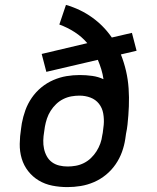

<svg xmlns="http://www.w3.org/2000/svg" viewBox="-20 -755 640 783"><path d="M255 8Q223 8 193 2Q163 -4 138 -19Q113 -34 95 -57Q77 -80 68.5 -108.5Q60 -137 60.5 -168.5Q61 -200 66 -231L69 -252Q74 -279 83.5 -305.5Q93 -332 109.5 -356Q126 -380 148.5 -398.5Q171 -417 197.5 -428.5Q224 -440 251 -444.5Q278 -449 305 -449Q331 -449 356 -445.5Q381 -442 402 -432Q399 -453 393 -472.5Q387 -492 379 -511L169 -462L150 -535L336 -579Q314 -605 284.5 -624Q255 -643 222 -655L249 -735Q308 -718 355.5 -684Q403 -650 436 -602L518 -621L537 -548L473 -533Q486 -500 494 -465.5Q502 -431 504.5 -394.5Q507 -358 505.5 -321Q504 -284 500 -247Q499 -238 497.5 -228.5Q496 -219 494 -210L491 -189Q487 -162 477.5 -135.5Q468 -109 451.5 -85Q435 -61 412.5 -42.5Q390 -24 363.5 -12.5Q337 -1 309.5 3.5Q282 8 255 8ZM256 -76Q272 -76 289 -79Q306 -82 322 -90Q338 -98 351 -110.5Q364 -123 373.5 -138Q383 -153 389 -169.5Q395 -186 397 -203L399 -213Q400 -221 401 -229.5Q402 -238 403 -246Q405 -269 401 -292Q397 -315 383.5 -332Q370 -349 349 -357Q328 -365 304 -365Q288 -365 271 -362Q254 -359 238 -351Q222 -343 209 -330.5Q196 -318 186.5 -303Q177 -288 171.5 -271.5Q166 -255 163 -238L160 -217Q157 -200 156.5 -182.5Q156 -165 159.5 -148.5Q163 -132 171 -117.5Q179 -103 192 -93.5Q205 -84 221.5 -80Q238 -76 256 -76Z"/></svg>

Font: Iosevka Etoile Medium
Style: Italic
Weight: 500
Italic angle: -9°
Designer: Belleve Invis
Foundry: Belleve Invis
Version: Version 22.1.2; ttfautohint (v1.8.4)